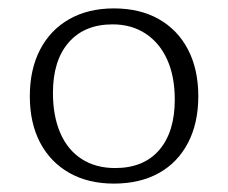

<svg xmlns="http://www.w3.org/2000/svg" viewBox="-20 -763 543 457"><path d="M251 -326Q190 -326 145 -351.5Q100 -377 75.5 -423.5Q51 -470 51 -534Q51 -598 75.5 -645Q100 -692 145 -717.5Q190 -743 251 -743Q313 -743 358 -717.5Q403 -692 427.5 -645Q452 -598 452 -534Q452 -470 427.5 -423Q403 -376 358 -351Q313 -326 251 -326ZM254 -363Q322 -363 359 -406Q396 -449 396 -526Q396 -581 378 -621Q360 -661 326.5 -683Q293 -705 248 -705Q181 -705 143.5 -662Q106 -619 106 -542Q106 -487 123.5 -446.5Q141 -406 174.5 -384.5Q208 -363 254 -363Z"/></svg>

Font: Hahmlet ExtraLight
Style: Regular
Weight: 250
Designer: Minjoo Ham & Mark Frömberg
Foundry: hypertype
Version: Version 1.002